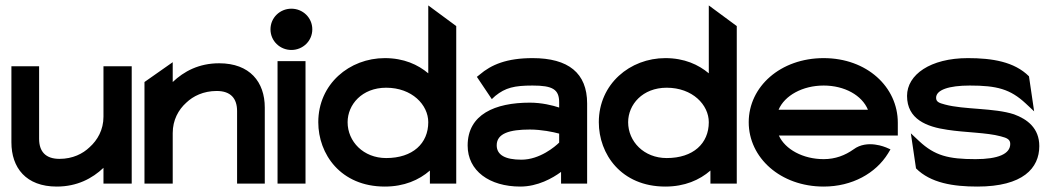

<svg xmlns="http://www.w3.org/2000/svg" viewBox="-20 -676 3864 707"><path d="M22 -152C22 -58 76 11 189 11C264 11 320 -19 361 -58V0H465V-432H361V-246C361 -198 339 -160 310 -134C285 -110 248 -91 199 -91C147 -91 124 -119 124 -165V-432H22Z M512 0H616V-186C616 -234 637 -272 666 -298C691 -322 729 -341 778 -341C830 -341 853 -313 853 -267V0H955V-280C955 -374 900 -443 787 -443C712 -443 657 -413 616 -374V-447L512 -374Z M976 -568C976 -525 1011 -492 1053 -492C1095 -492 1130 -525 1130 -568C1130 -611 1095 -644 1053 -644C1011 -644 976 -611 976 -568ZM1002 0H1105V-451H1002Z M1152 -226C1152 -109 1234 11 1397 11C1468 11 1523 -13 1563 -48V0H1660V-580L1557 -656V-406C1519 -438 1467 -462 1397 -462C1267 -462 1152 -367 1152 -226ZM1260 -226C1260 -291 1313 -353 1402 -353C1497 -353 1557 -290 1557 -226C1557 -148 1500 -94 1402 -94C1318 -94 1260 -155 1260 -226Z M1702 -140C1702 -47 1782 11 1896 11C1960 11 2015 -20 2046 -43V0H2142V-295C2142 -407 2073 -462 1941 -462C1846 -462 1789 -438 1746 -401L1736 -393L1791 -311L1804 -323C1841 -353 1874 -361 1941 -361C2015 -361 2039 -347 2039 -299V-280C2015 -288 1975 -298 1931 -298C1803 -298 1702 -255 1702 -140ZM1809 -141C1809 -185 1857 -199 1931 -199C1974 -199 2017 -190 2039 -184V-151C2025 -137 1968 -88 1900 -88C1841 -88 1809 -105 1809 -141Z M2185 -226C2185 -109 2267 11 2430 11C2501 11 2556 -13 2596 -48V0H2693V-580L2590 -656V-406C2552 -438 2500 -462 2430 -462C2300 -462 2185 -367 2185 -226ZM2293 -226C2293 -291 2346 -353 2435 -353C2530 -353 2590 -290 2590 -226C2590 -148 2533 -94 2435 -94C2351 -94 2293 -155 2293 -226Z M2737 -226C2737 -95 2854 11 3013 11C3118 11 3205 -38 3250 -111L3259 -126L3243 -133C3242 -133 3174 -164 3123 -126C3092 -104 3056 -90 3013 -90C2937 -90 2871 -126 2848 -177H3286V-224C3286 -356 3172 -462 3013 -462C2854 -462 2737 -357 2737 -226ZM2847 -272C2869 -324 2935 -361 3013 -361C3090 -361 3154 -325 3176 -272Z M3320 -323C3320 -237 3392 -209 3469 -198C3533 -188 3614 -188 3665 -174C3689 -168 3700 -162 3700 -146C3700 -109 3655 -90 3572 -90C3472 -90 3422 -103 3365 -156L3334 -185L3353 -56C3407 -2 3490 11 3579 11C3747 11 3807 -57 3807 -138C3807 -204 3763 -237 3714 -255C3641 -279 3530 -272 3460 -291C3436 -297 3427 -302 3427 -316C3427 -345 3474 -361 3551 -361C3651 -361 3700 -348 3757 -295L3788 -266L3769 -395C3715 -449 3633 -462 3544 -462C3406 -462 3320 -401 3320 -323Z"/></svg>

Font: Charger Sport
Style: BlkExt
Weight: 900
Designer: Jasper
Foundry: Cannot Into Space Fonts
Version: Version 1.1